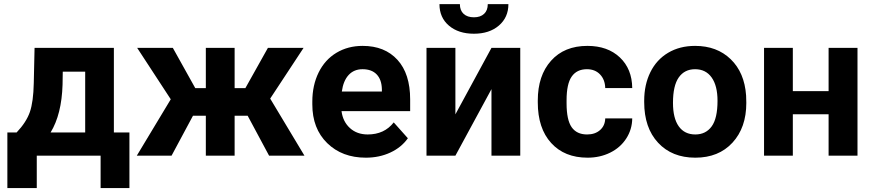

<svg xmlns="http://www.w3.org/2000/svg" viewBox="-20 -763 4278 941"><path d="M61.5 -113.8Q109.4 -164.6 126.5 -214.4Q143.6 -264.2 145.5 -355.5L149.4 -528.3H538.1V-113.8H614.3V158.7H473.1V0H160.2V158.7H16.1V-113.8ZM228 -113.8H397.5V-411.6H287.6L286.6 -348.1Q282.2 -202.6 228 -113.8Z M1193.8 -195.8H1129.9V0H988.8V-195.8H925.8L820.8 0H650.4L816.9 -276.4L652.3 -528.3H827.1L937 -331.1H988.8V-528.3H1129.9V-331.1H1182.6L1293 -528.3H1467.8L1304.2 -279.8L1472.2 0H1298.8Z M1772.9 9.8Q1656.7 9.8 1583.7 -61.5Q1510.7 -132.8 1510.7 -251.5V-265.1Q1510.7 -344.7 1541.5 -407.5Q1572.3 -470.2 1628.7 -504.2Q1685.1 -538.1 1757.3 -538.1Q1865.7 -538.1 1928 -469.7Q1990.2 -401.4 1990.2 -275.9V-218.3H1653.8Q1660.6 -166.5 1695.1 -135.3Q1729.5 -104 1782.2 -104Q1863.8 -104 1909.7 -163.1L1979 -85.4Q1947.3 -40.5 1893.1 -15.4Q1838.9 9.8 1772.9 9.8ZM1756.8 -423.8Q1714.8 -423.8 1688.7 -395.5Q1662.6 -367.2 1655.3 -314.5H1851.6V-325.7Q1850.6 -372.6 1826.2 -398.2Q1801.8 -423.8 1756.8 -423.8Z M2388.7 -528.3H2529.8V0H2388.7V-326.2L2211.9 0H2070.3V-528.3H2211.9V-202.6ZM2471.7 -742.7Q2471.7 -677.7 2425 -637.7Q2378.4 -597.7 2302.7 -597.7Q2227.1 -597.7 2180.4 -637.2Q2133.8 -676.8 2133.8 -742.7H2233.9Q2233.9 -711.9 2252.2 -695.1Q2270.5 -678.2 2302.7 -678.2Q2334.5 -678.2 2352.5 -695.1Q2370.6 -711.9 2370.6 -742.7Z M2857.4 -104Q2896.5 -104 2920.9 -125.5Q2945.3 -147 2946.3 -182.6H3078.6Q3078.1 -128.9 3049.3 -84.2Q3020.5 -39.6 2970.5 -14.9Q2920.4 9.8 2859.9 9.8Q2746.6 9.8 2681.2 -62.3Q2615.7 -134.3 2615.7 -261.2V-270.5Q2615.7 -392.6 2680.7 -465.3Q2745.6 -538.1 2858.9 -538.1Q2958 -538.1 3017.8 -481.7Q3077.6 -425.3 3078.6 -331.5H2946.3Q2945.3 -372.6 2920.9 -398.2Q2896.5 -423.8 2856.4 -423.8Q2807.1 -423.8 2782 -387.9Q2756.8 -352.1 2756.8 -271.5V-256.8Q2756.8 -175.3 2781.7 -139.6Q2806.6 -104 2857.4 -104Z M3137.2 -269Q3137.2 -347.7 3167.5 -409.2Q3197.8 -470.7 3254.6 -504.4Q3311.5 -538.1 3386.7 -538.1Q3493.7 -538.1 3561.3 -472.7Q3628.9 -407.2 3636.7 -294.9L3637.7 -258.8Q3637.7 -137.2 3569.8 -63.7Q3502 9.8 3387.7 9.8Q3273.4 9.8 3205.3 -63.5Q3137.2 -136.7 3137.2 -262.7ZM3278.3 -258.8Q3278.3 -183.6 3306.6 -143.8Q3335 -104 3387.7 -104Q3439 -104 3467.8 -143.3Q3496.6 -182.6 3496.6 -269Q3496.6 -342.8 3467.8 -383.3Q3439 -423.8 3386.7 -423.8Q3335 -423.8 3306.6 -383.5Q3278.3 -343.3 3278.3 -258.8Z M4182.6 0H4041V-203.1H3865.7V0H3724.6V-528.3H3865.7V-316.4H4041V-528.3H4182.6Z"/></svg>

Font: SteelSelectRoboto
Style: Roboto-Bold
Weight: 700
Designer: Google
Version: Version 2.137; 2017